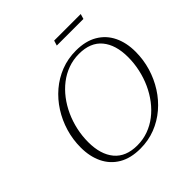

<svg xmlns="http://www.w3.org/2000/svg" viewBox="-215 -985 1160 1160"><g transform="rotate(-45 365.0 -405.0)"><path d="M134.5 -241Q134.5 -136 184 -76.5Q233.5 -17 331 -17Q380 -17 424.2 -33Q468.5 -49 506 -78Q543.5 -107 573.5 -146.2Q603.5 -185.5 624.8 -232.2Q646 -279 657.2 -330.2Q668.5 -381.5 668.5 -434Q668.5 -539 619.2 -598.5Q570 -658 472 -658Q423 -658 378.8 -642Q334.5 -626 297 -597Q259.5 -568 229.5 -528.8Q199.5 -489.5 178.2 -442.8Q157 -396 145.8 -345Q134.5 -294 134.5 -241ZM723.5 -425Q723.5 -357 704.5 -293.2Q685.5 -229.5 650.5 -174.5Q615.5 -119.5 566.8 -78Q518 -36.5 458.2 -13.2Q398.5 10 330 10Q248 10 192.2 -22.8Q136.5 -55.5 108 -114.2Q79.5 -173 79.5 -250Q79.5 -318 98.5 -381.8Q117.5 -445.5 152.5 -500.5Q187.5 -555.5 236.2 -597Q285 -638.5 344.8 -661.8Q404.5 -685 473 -685Q555 -685 610.8 -652.2Q666.5 -619.5 695 -561Q723.5 -502.5 723.5 -425ZM413 -788 423 -820.5H650L640.5 -788Z"/></g></svg>

Font: Newsreader 24pt Light
Style: Italic
Weight: 300
Italic angle: -17°
Designer: Hugues Gentile
Foundry: Production Type
Version: Version 1.003